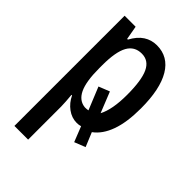

<svg xmlns="http://www.w3.org/2000/svg" viewBox="-236 -635 961 961"><g transform="rotate(45 244.5 -155.0)"><path d="M272 9Q236 9 205.5 -13.5Q175 -36 158 -72H154Q156 -48 157.5 -28.5Q159 -9 159 6V240H62V-540H140L153 -467H158Q181 -510 212 -530Q243 -550 281 -550Q362 -550 405 -478Q448 -406 448 -270Q448 -172 425 -108Q402 -44 358 -12L389 63L331 86L299 5Q287 9 272 9ZM257 -467Q206 -467 182 -423.5Q158 -380 158 -286V-264Q158 -170 180 -124.5Q202 -79 246 -75Q259 -75 269 -77L220 -197L278 -220L322 -110Q351 -165 351 -269Q351 -372 328.5 -419.5Q306 -467 257 -467Z"/></g></svg>

Font: Noto Sans ExtraCondensed Medium
Style: Regular
Weight: 500
Width: 2
Designer: Monotype Design Team
Foundry: Monotype Imaging Inc.
Version: Version 2.013; ttfautohint (v1.8.4.7-5d5b)